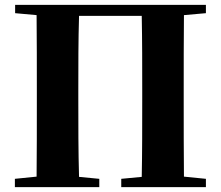

<svg xmlns="http://www.w3.org/2000/svg" viewBox="-20 -767 904 787"><path d="M824 -713V-747H42V-713L130 -705C131 -602 131 -499 131 -395V-351C131 -247 131 -144 130 -43L41 -34V0H387V-34L304 -42C301 -146 301 -251 301 -365V-395C301 -499 301 -601 304 -702H561C563 -601 563 -498 563 -395V-365C563 -248 563 -143 561 -42L477 -34V0H824V-34L734 -43C733 -146 733 -249 733 -351V-395C733 -499 733 -603 734 -705Z"/></svg>

Font: Noto Serif CJK JP Black
Style: Regular
Weight: 900
Designer: Ryoko NISHIZUKA 西塚涼子 (kana & ideographs); Frank Grießhammer (Latin, Greek & Cyrillic); Wenlong ZHANG 张文龙 (bopomofo); San
Foundry: Adobe Systems Incorporated
Version: Version 1.001;PS 1.001;hotconv 16.6.54;makeotf.lib2.5.65590